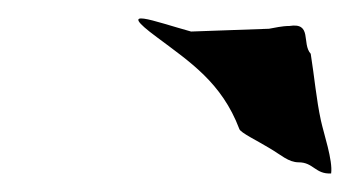

<svg xmlns="http://www.w3.org/2000/svg" viewBox="-20 -784 377 207"><path d="M149 -744C185 -717 219 -695 238 -645C239 -641 258 -632 271 -624C283 -617 291 -609 302 -609C318 -609 320 -596 337 -597C339 -611 329 -640 326 -654C321 -677 319 -701 315 -726C305 -737 317 -760 292 -756C284 -756 276 -754 270 -753L186 -750C146 -761 103 -778 149 -744Z"/></svg>

Font: Yuck
Style: It
Weight: 400
Version: Version Bleh